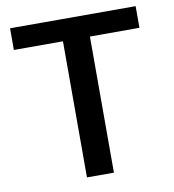

<svg xmlns="http://www.w3.org/2000/svg" viewBox="-80 -782 770 852"><g transform="rotate(-10 304.5 -355.5)"><path d="M22 -710.9V-613.3H243.2V0H364.7V-613.3H587.9V-710.9Z"/></g></svg>

Font: Vazirmatn Medium
Style: Regular
Weight: 500
Designer: Saber Rastikerdar
Foundry: Saber Rastikerdar
Version: Version 33.003